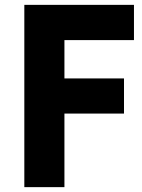

<svg xmlns="http://www.w3.org/2000/svg" viewBox="-20 -770 583 790"><path d="M531.2 -605H245.1V-447.3H490.2V-302.7H245.1V0H80.1V-750H531.2Z"/></svg>

Font: Now Alt
Style: Bold
Weight: 700
Designer: Alfredo Marco Pradil
Foundry: Alfredo Marco Pradil
Version: Version 1.002;PS 001.002;hotconv 1.0.88;makeotf.lib2.5.64775